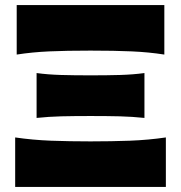

<svg xmlns="http://www.w3.org/2000/svg" viewBox="-20 -733 710 753"><path d="M45.5 -519V-713H624.5V-519Q564 -528.5 496.5 -531.5Q429 -534.5 335 -534.5Q240.5 -534.5 173.5 -531.5Q106.5 -528.5 45.5 -519ZM123.5 -270.5V-446.5Q168 -440.5 218.2 -439Q268.5 -437.5 335 -437.5Q401.5 -437.5 451.8 -439Q502 -440.5 546.5 -446.5V-270.5Q499 -275.5 449.5 -276.8Q400 -278 335 -278Q270 -278 220.5 -276.8Q171 -275.5 123.5 -270.5ZM39.5 0V-194Q107.5 -184 180.2 -181.2Q253 -178.5 335 -178.5Q416.5 -178.5 489.5 -181.2Q562.5 -184 630.5 -194V0Z"/></svg>

Font: Commissioner Flair ExtraBold
Style: Regular
Weight: 800
Designer: Kostas Bartsokas
Foundry: Kostas Bartsokas
Version: Version 1.000; ttfautohint (v1.8.3)